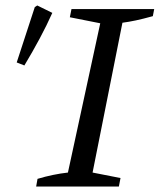

<svg xmlns="http://www.w3.org/2000/svg" viewBox="-20 -681 583 701"><path d="M112 0 117 -28Q174 -45 228 -51L346 -596L235 -618L241 -648H543L538 -622Q502 -612 476 -606.5Q450 -601 427 -598L318 -51L420 -31L414 0ZM69 -442 41 -453 107 -655 116 -661 171 -634Q151 -589 125 -540.5Q99 -492 69 -442Z"/></svg>

Font: Piazzolla
Style: Italic
Weight: 400
Italic angle: -11.3°
Designer: Juan Pablo del Peral
Foundry: Huerta Tipografica
Version: Version 1.330